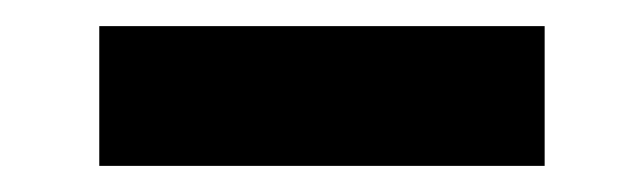

<svg xmlns="http://www.w3.org/2000/svg" viewBox="-20 -366 491 147"><path d="M56 -346V-239H397V-346Z"/></svg>

Font: sklik
Style: Regular
Weight: 400
Designer: Joe Prince
Foundry: Joe Prince
Version: Version 1.001